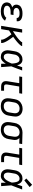

<svg xmlns="http://www.w3.org/2000/svg" viewBox="1985 -2806 829 4840"><g transform="rotate(90 2400.0 -386.5)"><path d="M269 8Q240 8 211.5 5Q183 2 156.5 -6Q130 -14 107 -27.5Q84 -41 67.5 -62.5Q51 -84 45 -111.5Q39 -139 43 -167Q47 -188 57 -208Q67 -228 85 -242Q103 -256 123.5 -265Q144 -274 165 -279Q147 -288 132.5 -300.5Q118 -313 109 -330Q100 -347 98 -367Q96 -387 99 -408Q103 -430 114 -451.5Q125 -473 143.5 -488.5Q162 -504 184 -513.5Q206 -523 228.5 -528.5Q251 -534 273.5 -536Q296 -538 318 -538Q342 -538 366 -536Q390 -534 412.5 -528Q435 -522 455.5 -511.5Q476 -501 491 -485Q506 -469 513 -446Q520 -423 516 -400Q516 -398 515.5 -396Q515 -394 515 -392H432Q432 -393 432 -394Q432 -395 433 -396Q435 -408 429.5 -420Q424 -432 415 -440Q406 -448 394 -452.5Q382 -457 370 -460Q358 -463 344.5 -463.5Q331 -464 318 -464Q305 -464 291.5 -463.5Q278 -463 264.5 -460.5Q251 -458 237.5 -453Q224 -448 211.5 -440.5Q199 -433 191 -421Q183 -409 181 -395Q178 -381 181.5 -367.5Q185 -354 194 -344Q203 -334 215 -328Q227 -322 240 -318.5Q253 -315 267 -313.5Q281 -312 295 -312H359L347 -239H283Q268 -239 252 -238Q236 -237 221 -234Q206 -231 190 -225.5Q174 -220 160.5 -211Q147 -202 137.5 -187.5Q128 -173 125 -158Q123 -141 128 -125.5Q133 -110 144.5 -99Q156 -88 171 -81.5Q186 -75 202 -71.5Q218 -68 235 -67Q252 -66 269 -66Q290 -66 311.5 -68.5Q333 -71 354.5 -78Q376 -85 395.5 -98.5Q415 -112 428 -131L502 -98Q484 -69 456 -47.5Q428 -26 396.5 -13.5Q365 -1 332.5 3.5Q300 8 269 8Z M632 0 719 -530H803L764 -297Q778 -305 790.5 -313Q803 -321 816 -329.5Q829 -338 842 -346.5Q855 -355 867.5 -364Q880 -373 892.5 -381.5Q905 -390 917 -399.5Q929 -409 941.5 -418.5Q954 -428 965.5 -438Q977 -448 988.5 -458.5Q1000 -469 1010.5 -480Q1021 -491 1031 -503Q1041 -515 1043 -530H1143Q1141 -514 1131 -500.5Q1121 -487 1110.5 -474.5Q1100 -462 1088 -450Q1076 -438 1064 -427Q1052 -416 1039.5 -405Q1027 -394 1014 -383.5Q1001 -373 988 -363Q975 -353 961.5 -343Q948 -333 935 -323.5Q922 -314 908 -304Q919 -290 929 -276.5Q939 -263 949 -249Q959 -235 969 -221Q979 -207 988.5 -192.5Q998 -178 1007 -163Q1016 -148 1024 -133Q1032 -118 1039.5 -102.5Q1047 -87 1053 -70.5Q1059 -54 1063 -36Q1067 -18 1064 0H980Q983 -16 979.5 -31Q976 -46 971 -60Q966 -74 959.5 -87.5Q953 -101 945.5 -114Q938 -127 930.5 -140Q923 -153 914.5 -165Q906 -177 897.5 -189Q889 -201 880.5 -213Q872 -225 863 -237Q854 -249 845 -260Q821 -244 797 -229Q773 -214 748 -199L715 0Z M1420 8Q1391 8 1362.5 1.5Q1334 -5 1311.5 -21.5Q1289 -38 1274.5 -62Q1260 -86 1253.5 -113.5Q1247 -141 1248 -170.5Q1249 -200 1254 -230L1272 -340Q1276 -366 1284 -391Q1292 -416 1306.5 -439.5Q1321 -463 1341 -482.5Q1361 -502 1385 -515Q1409 -528 1435 -533Q1461 -538 1487 -538Q1515 -538 1540.5 -527Q1566 -516 1583.5 -496.5Q1601 -477 1612 -452.5Q1623 -428 1630 -402Q1641 -434 1652 -466Q1663 -498 1674 -530H1757Q1731 -462 1706 -393.5Q1681 -325 1653 -257Q1659 -193 1663 -128.5Q1667 -64 1672 0H1588Q1588 -30 1587.5 -59.5Q1587 -89 1587 -118Q1573 -94 1556 -72Q1539 -50 1518 -31.5Q1497 -13 1471.5 -2.5Q1446 8 1420 8ZM1420 -66Q1442 -66 1462.5 -78Q1483 -90 1498.5 -107.5Q1514 -125 1525.5 -145Q1537 -165 1547 -185.5Q1557 -206 1566 -227Q1575 -248 1583 -269Q1582 -289 1580 -309.5Q1578 -330 1574.5 -349.5Q1571 -369 1566 -388.5Q1561 -408 1551 -425Q1541 -442 1524.5 -453Q1508 -464 1487 -464Q1470 -464 1453 -460Q1436 -456 1421 -446.5Q1406 -437 1394 -423Q1382 -409 1374 -393.5Q1366 -378 1361 -361.5Q1356 -345 1354 -328L1335 -218Q1332 -200 1331 -182.5Q1330 -165 1332.5 -148Q1335 -131 1341 -115.5Q1347 -100 1358.5 -88Q1370 -76 1386.5 -71Q1403 -66 1420 -66Z M2163 0Q2141 0 2120 -3.5Q2099 -7 2081.5 -16.5Q2064 -26 2051 -41.5Q2038 -57 2031.5 -76.5Q2025 -96 2025 -117.5Q2025 -139 2029 -161L2077 -457H1907L1919 -530H2343L2331 -456H2161L2110 -149Q2108 -135 2108.5 -120.5Q2109 -106 2116 -95Q2123 -84 2136 -79Q2149 -74 2163 -74H2267V0Z M2653 8Q2622 8 2591.5 2Q2561 -4 2535.5 -18.5Q2510 -33 2492 -56.5Q2474 -80 2465.5 -108Q2457 -136 2457 -167.5Q2457 -199 2462 -230L2480 -340Q2485 -367 2494.5 -394.5Q2504 -422 2521 -446Q2538 -470 2562 -488.5Q2586 -507 2612.5 -518.5Q2639 -530 2667 -535.5Q2695 -541 2723 -541Q2754 -541 2784 -533.5Q2814 -526 2839 -511.5Q2864 -497 2882.5 -474Q2901 -451 2910 -422.5Q2919 -394 2919 -362.5Q2919 -331 2913 -300L2895 -190Q2891 -163 2881 -136Q2871 -109 2854 -85Q2837 -61 2813.5 -42Q2790 -23 2763 -11.5Q2736 0 2708 4Q2680 8 2653 8ZM2654 -66Q2673 -66 2691.5 -69Q2710 -72 2728 -80Q2746 -88 2761 -101.5Q2776 -115 2787 -131Q2798 -147 2804.5 -165.5Q2811 -184 2814 -202L2832 -312Q2835 -332 2835.5 -351Q2836 -370 2831.5 -388Q2827 -406 2816.5 -421.5Q2806 -437 2791 -447Q2776 -457 2757 -461Q2738 -465 2719 -465Q2700 -465 2681.5 -461.5Q2663 -458 2645.5 -449.5Q2628 -441 2613 -428Q2598 -415 2587.5 -398.5Q2577 -382 2571 -364Q2565 -346 2562 -328L2543 -218Q2540 -199 2539.5 -179.5Q2539 -160 2543.5 -142Q2548 -124 2558 -109Q2568 -94 2583 -84Q2598 -74 2616.5 -70Q2635 -66 2654 -66Z M3252 8Q3221 8 3191 2Q3161 -4 3135.5 -18.5Q3110 -33 3092 -56.5Q3074 -80 3065.5 -108Q3057 -136 3057 -167.5Q3057 -199 3062 -230L3080 -340Q3084 -367 3094 -393Q3104 -419 3120.5 -442.5Q3137 -466 3160 -484.5Q3183 -503 3209 -514.5Q3235 -526 3262 -532Q3289 -538 3316 -538Q3320 -538 3324.5 -538Q3329 -538 3333 -538L3612 -530L3600 -457L3460 -461Q3476 -447 3487.5 -428.5Q3499 -410 3504.5 -389.5Q3510 -369 3509.5 -346Q3509 -323 3505 -300L3487 -190Q3483 -163 3473.5 -136.5Q3464 -110 3448 -86Q3432 -62 3409 -43Q3386 -24 3360 -12.5Q3334 -1 3306.5 3.5Q3279 8 3252 8ZM3253 -65Q3271 -65 3289.5 -68.5Q3308 -72 3325 -80.5Q3342 -89 3356.5 -102.5Q3371 -116 3381 -132.5Q3391 -149 3397 -166.5Q3403 -184 3406 -202L3424 -312Q3427 -330 3427.5 -348Q3428 -366 3425 -383Q3422 -400 3414 -415Q3406 -430 3394 -441Q3382 -452 3365.5 -457.5Q3349 -463 3331 -464L3321 -465Q3318 -465 3315.5 -465Q3313 -465 3311 -465Q3293 -465 3275.5 -460Q3258 -455 3241 -446.5Q3224 -438 3210 -425Q3196 -412 3186 -396Q3176 -380 3170.5 -362.5Q3165 -345 3162 -328L3143 -218Q3140 -199 3139.5 -179.5Q3139 -160 3143.5 -142.5Q3148 -125 3158 -109.5Q3168 -94 3182.5 -84Q3197 -74 3215.5 -69.5Q3234 -65 3253 -65Z M3963 0Q3941 0 3920 -3.5Q3899 -7 3881.5 -16.5Q3864 -26 3851 -41.5Q3838 -57 3831.5 -76.5Q3825 -96 3825 -117.5Q3825 -139 3829 -161L3877 -457H3707L3719 -530H4143L4131 -456H3961L3910 -149Q3908 -135 3908.5 -120.5Q3909 -106 3916 -95Q3923 -84 3936 -79Q3949 -74 3963 -74H4067V0Z M4420 8Q4391 8 4362.5 1.5Q4334 -5 4311.5 -21.5Q4289 -38 4274.5 -62Q4260 -86 4253.5 -113.5Q4247 -141 4248 -170.5Q4249 -200 4254 -230L4272 -340Q4276 -366 4284 -391Q4292 -416 4306.5 -439.5Q4321 -463 4341 -482.5Q4361 -502 4385 -515Q4409 -528 4435 -533Q4461 -538 4487 -538Q4515 -538 4540.5 -527Q4566 -516 4583.5 -496.5Q4601 -477 4612 -452.5Q4623 -428 4630 -402Q4641 -434 4652 -466Q4663 -498 4674 -530H4757Q4731 -462 4706 -393.5Q4681 -325 4653 -257Q4659 -193 4663 -128.5Q4667 -64 4672 0H4588Q4588 -30 4587.5 -59.5Q4587 -89 4587 -118Q4573 -94 4556 -72Q4539 -50 4518 -31.5Q4497 -13 4471.5 -2.5Q4446 8 4420 8ZM4420 -66Q4442 -66 4462.5 -78Q4483 -90 4498.5 -107.5Q4514 -125 4525.5 -145Q4537 -165 4547 -185.5Q4557 -206 4566 -227Q4575 -248 4583 -269Q4582 -289 4580 -309.5Q4578 -330 4574.5 -349.5Q4571 -369 4566 -388.5Q4561 -408 4551 -425Q4541 -442 4524.5 -453Q4508 -464 4487 -464Q4470 -464 4453 -460Q4436 -456 4421 -446.5Q4406 -437 4394 -423Q4382 -409 4374 -393.5Q4366 -378 4361 -361.5Q4356 -345 4354 -328L4335 -218Q4332 -200 4331 -182.5Q4330 -165 4332.5 -148Q4335 -131 4341 -115.5Q4347 -100 4358.5 -88Q4370 -76 4386.5 -71Q4403 -66 4420 -66ZM4528 -585 4480 -635 4638 -781 4697 -719Z"/></g></svg>

Font: Iosevka Curly Extended
Style: Italic
Weight: 400
Width: 7
Italic angle: -9°
Monospace: yes
Designer: Belleve Invis
Foundry: Belleve Invis
Version: Version 11.1.0; ttfautohint (v1.8.3)